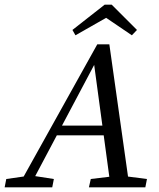

<svg xmlns="http://www.w3.org/2000/svg" viewBox="-46 -807 687 827"><path d="M-26 0 -19 -36 79 -50H95L186 -36L179 0ZM30 0 373 -616H425L512 0H431L357 -547H370L80 0ZM179 -224 192 -266H454L442 -224ZM337 0 345 -36 461 -50H478L587 -36L580 0ZM435 -787 544 -678 522 -655 376 -754H453L279 -655L266 -678L405 -787Z"/></svg>

Font: Lisu Bosa ExtraLight
Style: Italic
Weight: 200
Italic angle: -19°
Designer: David Morse, Annie Olsen, Victor Gaultney, Frank Grießhammer (Latin)
Foundry: SIL International
Version: Version 2.000